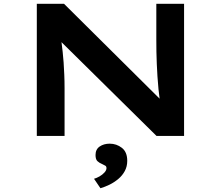

<svg xmlns="http://www.w3.org/2000/svg" viewBox="-20 -720 1170 1017"><path d="M175 0V-700H319L846 -177H828Q823 -213 819.5 -247.5Q816 -282 814 -315.5Q812 -349 810.5 -381.5Q809 -414 808.5 -445.5Q808 -477 808 -509V-700H955V0H809L274 -528L302 -527Q304 -511 306.5 -490.5Q309 -470 312 -444.5Q315 -419 317 -389Q319 -359 320.5 -324.5Q322 -290 322 -252V0ZM512 277 478 227Q492 223 507 214.5Q522 206 533 194Q544 182 544 171Q544 161 537.5 157.5Q531 154 521 149Q506 143 496 133.5Q486 124 486 101Q486 71 508 56Q530 41 561 41Q597 41 625.5 63Q654 85 654 132Q654 162 641 186Q628 210 606.5 228Q585 246 560.5 258Q536 270 512 277Z"/></svg>

Font: Lexend Zetta SemiBold
Style: Regular
Weight: 600
Designer: Bonnie Shaver-Troup, Thomas Jockin
Foundry: Lexend
Version: Version 1.007